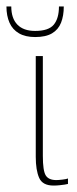

<svg xmlns="http://www.w3.org/2000/svg" viewBox="-48 -573 239 596"><path d="M118 3Q84 3 73.5 -21Q63 -45 63 -86V-399H85V-89Q85 -43 94 -28.5Q103 -14 127 -14Q133 -14 146 -15.5Q159 -17 163 -19V-2Q160 -1 153 0Q146 1 137 2Q128 3 118 3ZM61 -458Q31 -458 11 -469.5Q-9 -481 -18.5 -502.5Q-28 -524 -28 -553H-13Q-13 -516 6 -496.5Q25 -477 61 -477Q103 -477 119 -496.5Q135 -516 135 -553H150Q150 -524 141.5 -502.5Q133 -481 113.5 -469.5Q94 -458 61 -458Z"/></svg>

Font: Genos Thin
Style: Regular
Weight: 100
Designer: Robert E. Leuschke
Foundry: Robert E. Leuschke
Version: Version 1.010